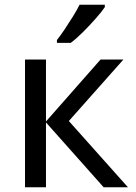

<svg xmlns="http://www.w3.org/2000/svg" viewBox="-20 -786 569 806"><path d="M402 -536H498L269 -278L517 0H415L173 -272V0H85V-536H173V-276ZM420 -756Q408 -738 383 -709.5Q358 -681 329.5 -652.5Q301 -624 277 -606H219V-618Q234 -637 251.5 -663Q269 -689 286 -716.5Q303 -744 314 -766H420Z"/></svg>

Font: Go Noto Current
Style: Regular
Weight: 400
Designer: Monotype Design Team
Foundry: Monotype Imaging Inc.
Version: Version 2.007; ttfautohint (v1.8) -l 8 -r 50 -G 200 -x 14 -D